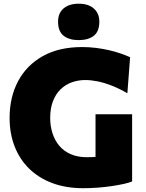

<svg xmlns="http://www.w3.org/2000/svg" viewBox="-20 -976 767 1010"><path d="M418 14Q326.5 14 254.8 -13Q183 -40 133 -89.2Q83 -138.5 56.8 -206.2Q30.5 -274 30.5 -355.5Q30.5 -465.5 75.5 -549.5Q120.5 -633.5 205.5 -681Q290.5 -728.5 412 -728.5Q449.5 -728.5 485.2 -724Q521 -719.5 553.5 -712Q586 -704.5 614.2 -694.8Q642.5 -685 664.5 -675L650 -485.5Q607.5 -510 568 -525.5Q528.5 -541 493.5 -548Q458.5 -555 429 -555Q391 -555 357.2 -542.8Q323.5 -530.5 298 -505.5Q272.5 -480.5 258.2 -442.8Q244 -405 244 -355Q244 -313.5 255.8 -276Q267.5 -238.5 291.2 -210Q315 -181.5 351.5 -165.2Q388 -149 437 -149Q469.5 -149 497.2 -151.8Q525 -154.5 550.2 -161.2Q575.5 -168 600.2 -178Q625 -188 650.5 -202L675 -21.5Q658.5 -14.5 631 -8.5Q603.5 -2.5 568.8 2.8Q534 8 495.5 11Q457 14 418 14ZM482.5 -17.5Q482.5 -74.5 482.5 -118.2Q482.5 -162 482.5 -205.5Q482.5 -256.5 482.5 -295.5Q482.5 -334.5 482.5 -375H675Q675 -334.5 675 -295.5Q675 -256.5 675 -205.5Q675 -162 675 -119Q675 -76 675 -21.5ZM393.5 -765Q344 -765 314.8 -787.8Q285.5 -810.5 285.5 -862Q285.5 -907.5 314.8 -932Q344 -956.5 394.5 -956.5Q445 -956.5 473.8 -931Q502.5 -905.5 502.5 -862Q502.5 -810.5 473.5 -787.8Q444.5 -765 393.5 -765Z"/></svg>

Font: Commissioner Thin ExtraBold
Style: Regular
Weight: 800
Version: Version 1.000